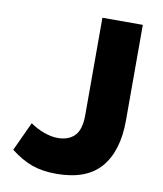

<svg xmlns="http://www.w3.org/2000/svg" viewBox="-78 -732 682 805"><g transform="rotate(10 263.0 -329.0)"><path d="M216 10Q156 10 111.5 -6Q67 -22 21 -58L78 -181Q105 -162 136.5 -150.5Q168 -139 195 -139Q242 -139 267.5 -165.5Q293 -192 293 -253V-668H465V-261Q465 -131 404.5 -60.5Q344 10 216 10Z"/></g></svg>

Font: Gantari ExtraBold
Style: Regular
Weight: 800
Version: Version 1.000